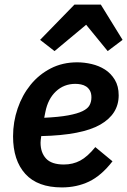

<svg xmlns="http://www.w3.org/2000/svg" viewBox="-20 -806 555 838"><path d="M250 12Q144 12 90.5 -47Q37 -106 37 -211Q37 -274 57 -332.5Q77 -391 113.5 -436Q150 -481 201.5 -507.5Q253 -534 317 -534Q348 -534 380 -526.5Q412 -519 438 -502.5Q464 -486 481 -458Q498 -430 498 -390Q498 -308 417.5 -262Q337 -216 160 -212Q157 -192 157 -183Q157 -140 181 -114Q205 -88 259 -88Q298 -88 330 -105Q362 -122 396 -164L471 -102Q422 -39 368.5 -13.5Q315 12 250 12ZM309 -440Q259 -440 224 -407Q189 -374 178 -317L173 -292Q237 -295 277.5 -302.5Q318 -310 340.5 -321Q363 -332 371 -347Q379 -362 379 -381Q379 -399 372.5 -410.5Q366 -422 356 -428.5Q346 -435 333.5 -437.5Q321 -440 309 -440ZM420 -786 515 -632 450 -583 356 -698 218 -583 155 -632 305 -786Z"/></svg>

Font: IBM Plex Sans SmBld
Style: Italic
Weight: 600
Italic angle: -11°
Designer: Mike Abbink, Paul van der Laan, Pieter van Rosmalen
Foundry: Bold Monday
Version: Version 3.005